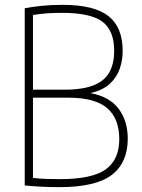

<svg xmlns="http://www.w3.org/2000/svg" viewBox="-20 -767 585 792"><path d="M224 5Q187.5 5 152.5 3.2Q117.5 1.5 82 -2V-733Q114.5 -739 152.2 -743Q190 -747 238 -747Q368.5 -747 427.2 -700.8Q486 -654.5 486 -557Q486 -518.5 473.8 -483Q461.5 -447.5 432.5 -421Q403.5 -394.5 353 -383Q432.5 -368 469.8 -317.8Q507 -267.5 507 -195Q507 -96 441 -45.5Q375 5 224 5ZM236 -714Q199.5 -714 171 -711.8Q142.5 -709.5 116 -705V-397H243Q323 -397 368.2 -416Q413.5 -435 432.2 -470.8Q451 -506.5 451 -557Q451 -641 402.5 -677.5Q354 -714 236 -714ZM225 -28Q360 -28 416 -68.2Q472 -108.5 472 -193Q472 -278 422 -321Q372 -364 263 -364H116V-33Q142.5 -30 170.2 -29Q198 -28 225 -28Z"/></svg>

Font: Encode Sans Condensed Thin
Style: Regular
Weight: 100
Width: 3
Designer: Multiple Designers
Foundry: Impallari Type
Version: Version 3.000; ttfautohint (v1.8.3) -l 8 -r 50 -G 200 -x 14 